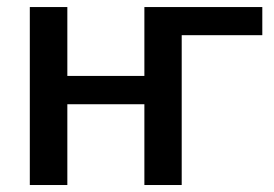

<svg xmlns="http://www.w3.org/2000/svg" viewBox="-20 -530 785 550"><path d="M731.4 -509.8V-429.2H500.5V0H393.6V-231.4H172.9V0H65.4V-509.8H172.9V-312.5H393.6V-509.8Z"/></svg>

Font: Lato-SemiBold
Style: Regular
Weight: 500
Designer: Lukasz Dziedzic with Adam Twardoch and Botio Nikoltchev
Foundry: tyPoland Lukasz Dziedzic
Version: ""